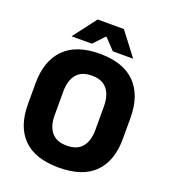

<svg xmlns="http://www.w3.org/2000/svg" viewBox="-150 -935 936 1060"><g transform="rotate(20 317.5 -405.0)"><path d="M317.5 15.5Q178 15.5 108.2 -54.5Q38.5 -124.5 38.5 -256V-377.5Q38.5 -509.5 108.8 -581.2Q179 -653 317.5 -653Q456 -653 526.2 -581.2Q596.5 -509.5 596.5 -377.5V-256Q596.5 -124.5 526.5 -54.5Q456.5 15.5 317.5 15.5ZM317.5 -113.5Q378 -113.5 407.5 -149Q437 -184.5 437 -248.5V-385.5Q437 -452.5 407.5 -488.5Q378 -524.5 317.5 -524.5Q257 -524.5 227.5 -488.5Q198 -452.5 198 -385.5V-248.5Q198 -184.5 227.5 -149Q257 -113.5 317.5 -113.5ZM240.5 -826.5H394.5L497 -692V-690H379L319.5 -753H315.5L256 -690H138V-692Z"/></g></svg>

Font: Anek Latin
Style: Bold
Weight: 700
Designer: Yesha Goshar
Foundry: Ek Type
Version: Version 1.003